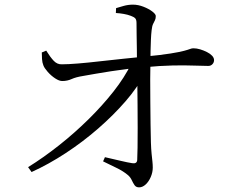

<svg xmlns="http://www.w3.org/2000/svg" viewBox="-20 -790 1040 827"><path d="M101 -70Q167 -111 233.5 -163.5Q300 -216 360.5 -275.5Q421 -335 469 -396Q517 -457 545 -515L602 -518L601 -470Q573 -414 521 -354Q469 -294 403 -236.5Q337 -179 263 -130.5Q189 -82 116 -49ZM579 17Q566 17 559.5 7.5Q553 -2 547.5 -14Q542 -26 532 -35Q511 -53 480.5 -67.5Q450 -82 424 -95L432 -113Q463 -106 496.5 -98Q530 -90 550 -87Q570 -84 571 -101Q572 -118 572.5 -154.5Q573 -191 573 -239Q573 -287 572.5 -338Q572 -389 571.5 -436Q571 -483 570 -515Q570 -545 569.5 -578Q569 -611 568.5 -641Q568 -671 568 -691Q568 -705 562.5 -711Q557 -717 543 -722Q530 -727 513 -730Q496 -733 479 -734L480 -755Q493 -759 512.5 -764.5Q532 -770 553 -770Q575 -770 598 -761Q621 -752 636 -740.5Q651 -729 651 -721Q651 -710 647.5 -703Q644 -696 639.5 -687Q635 -678 633 -659Q631 -642 630 -618Q629 -594 628.5 -570.5Q628 -547 628 -528Q627 -496 627 -449Q627 -402 627.5 -351Q628 -300 628.5 -253.5Q629 -207 630 -177Q631 -147 633 -127.5Q635 -108 636.5 -94.5Q638 -81 638 -68Q638 -48 629.5 -28Q621 -8 607.5 4.5Q594 17 579 17ZM248 -441Q235 -441 217.5 -452.5Q200 -464 185.5 -480.5Q171 -497 167 -508Q162 -520 161 -535.5Q160 -551 160 -564L179 -572Q197 -543 212 -527.5Q227 -512 247 -513Q273 -513 316 -516.5Q359 -520 410.5 -526Q462 -532 512 -537Q562 -542 601 -546Q674 -553 714 -559.5Q754 -566 772.5 -571Q791 -576 798.5 -579Q806 -582 813 -582Q827 -582 842 -577.5Q857 -573 871 -566Q885 -559 893.5 -550Q902 -541 902 -531Q902 -521 895 -513.5Q888 -506 877 -506Q853 -506 815.5 -507.5Q778 -509 724.5 -508Q671 -507 597 -500Q527 -494 457.5 -483Q388 -472 339 -463Q307 -458 288.5 -449.5Q270 -441 248 -441Z"/></svg>

Font: Noto Serif SC ExtraLight
Style: Regular
Weight: 400
Version: Version 2.002-H1;hotconv 1.1.0;makeotfexe 2.6.0